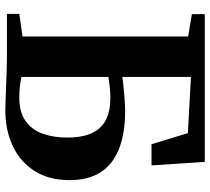

<svg xmlns="http://www.w3.org/2000/svg" viewBox="-54 -729 789 721"><g transform="rotate(90 340.5 -368.5)"><path d="M393.5 6Q380.5 6 356.2 5Q332 4 303.2 3Q274.5 2 247.2 1Q220 0 201 0H32V-46.5L117 -58.5V-680.5L33 -694.5V-743H588L601 -543H521.5L480 -679.5L269 -691V-433.5Q277 -435 292.8 -436.5Q308.5 -438 327.2 -439.8Q346 -441.5 363.5 -442.8Q381 -444 393.5 -444Q481.5 -444 540 -420.5Q598.5 -397 627.5 -350.8Q656.5 -304.5 656.5 -235Q656.5 -158.5 622.5 -104.5Q588.5 -50.5 529 -22.2Q469.5 6 393.5 6ZM347 -46.5Q401 -46.5 434 -69.8Q467 -93 481.8 -133.5Q496.5 -174 496.5 -226Q496.5 -284 479.5 -319.8Q462.5 -355.5 429.5 -372Q396.5 -388.5 348 -388.5Q335.5 -388.5 319.5 -387.2Q303.5 -386 289.8 -384.2Q276 -382.5 269 -381V-54.5Q278 -52.5 288.5 -50.8Q299 -49 313.2 -47.8Q327.5 -46.5 347 -46.5Z"/></g></svg>

Font: Merriweather 60pt
Style: Bold
Weight: 700
Version: Version 2.100